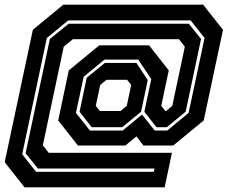

<svg xmlns="http://www.w3.org/2000/svg" viewBox="-29 -764 970 818"><path d="M75.5 34 -9 -73 111 -637 240.5 -744H836.5L921 -637L839 -251L709 -144H582L552.5 -183L505 -144H303L219 -251L264 -464L394 -571H606L690 -464L658 -313L675.5 -291H678.5L705 -313L758.5 -565L733.5 -597H281.5L242.5 -565L153.5 -145L178.5 -113H703.5L672.5 34ZM124.5 -32H626.5L629.5 -46H132.5L80 -111L183.5 -598L263.5 -663H775.5L827.5 -598L762 -288L681.5 -222H637.5L586 -288L615.5 -427L560 -510H416L327.5 -437L294.5 -283L354 -208H494L576 -276L630 -208H684L774.5 -283L842.5 -602L783.5 -677H261.5L170.5 -602L65.5 -107ZM361.5 -222 310 -288 340.5 -433 418 -496H552L600.5 -423L572 -288L491.5 -222ZM396.5 -291H484.5L511 -313L530 -402L512.5 -424H424.5L398 -402L379 -313Z"/></svg>

Font: Tourney Thin
Style: Italic
Weight: 100
Italic angle: -12°
Designer: Tyler Finck
Foundry: Etcetera Type Co
Version: Version 1.015